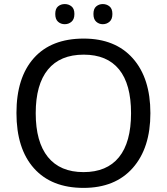

<svg xmlns="http://www.w3.org/2000/svg" viewBox="-20 -915 821 945"><path d="M720.2 -357.9Q720.2 -186.5 633.5 -88.4Q546.9 9.8 391.1 9.8Q233.4 9.8 147.2 -86.7Q61 -183.1 61 -358.9Q61 -533.2 146.7 -629.2Q232.4 -725.1 392.1 -725.1Q547.4 -725.1 633.8 -627.7Q720.2 -530.3 720.2 -357.9ZM155.8 -357.9Q155.8 -216.3 215.8 -142.1Q275.9 -67.9 391.1 -67.9Q505.9 -67.9 565.4 -141.1Q625 -214.4 625 -357.9Q625 -501 565.9 -573.5Q506.8 -646 392.1 -646Q275.9 -646 215.8 -572.5Q155.8 -499 155.8 -357.9ZM252 -846.2Q252 -872.1 265.6 -883.5Q279.3 -895 298.8 -895Q317.9 -895 332 -883.5Q346.2 -872.1 346.2 -846.2Q346.2 -820.3 332 -808.1Q317.9 -795.9 298.8 -795.9Q279.3 -795.9 265.6 -808.1Q252 -820.3 252 -846.2ZM439.9 -846.2Q439.9 -872.1 453.6 -883.5Q467.3 -895 485.8 -895Q504.9 -895 519 -883.5Q533.2 -872.1 533.2 -846.2Q533.2 -820.3 519 -808.1Q504.9 -795.9 485.8 -795.9Q467.3 -795.9 453.6 -808.1Q439.9 -820.3 439.9 -846.2Z"/></svg>

Font: Noto Sans Historic
Style: Regular
Weight: 400
Designer: Monotype Design Team
Foundry: Monotype Imaging Inc.
Version: Version 0.71 uh